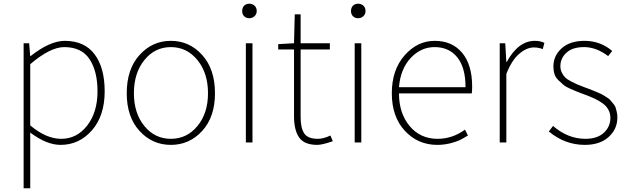

<svg xmlns="http://www.w3.org/2000/svg" viewBox="-20 -757 3339 1020"><path d="M140.6 -416V-90.8Q225.6 -19.5 304.7 -19.5Q388.7 -19.5 443.4 -90.3Q498 -161.1 498 -271.5Q498 -378.9 455.6 -442.9Q413.1 -506.8 321.3 -506.8Q247.1 -506.8 140.6 -416ZM105.5 243.2V-527.3H134.8L140.6 -459H142.6Q245.1 -540 324.2 -540Q428.7 -540 482.4 -468.8Q536.1 -397.5 536.1 -271.5Q536.1 -141.6 468.3 -64.5Q400.4 12.7 301.8 12.7Q227.5 12.7 140.6 -52.7V243.2Z M653.3 -261.7Q653.3 -389.6 721.2 -464.8Q789.1 -540 887.7 -540Q986.3 -540 1054.2 -464.8Q1122.1 -389.6 1122.1 -261.7Q1122.1 -135.7 1054.2 -61.5Q986.3 12.7 887.7 12.7Q789.1 12.7 721.2 -61.5Q653.3 -135.7 653.3 -261.7ZM1085 -261.7Q1085 -369.1 1028.8 -438Q972.7 -506.8 887.7 -506.8Q802.7 -506.8 747.1 -438Q691.4 -369.1 691.4 -261.7Q691.4 -155.3 747.1 -87.4Q802.7 -19.5 887.7 -19.5Q972.7 -19.5 1028.8 -87.4Q1085 -155.3 1085 -261.7Z M1286.1 0V-527.3H1321.3V0ZM1304.7 -660.2Q1288.1 -660.2 1277.3 -670.4Q1266.6 -680.7 1266.6 -698.2Q1266.6 -716.8 1277.3 -727.1Q1288.1 -737.3 1304.7 -737.3Q1320.3 -737.3 1332 -727.1Q1343.8 -716.8 1343.8 -698.2Q1343.8 -681.6 1332 -670.9Q1320.3 -660.2 1304.7 -660.2Z M1666 12.7Q1596.7 12.7 1569.3 -26.4Q1542 -65.4 1542 -139.6V-494.1H1458V-522.5L1542 -527.3L1545.9 -680.7H1577.1V-527.3H1732.4V-494.1H1577.1V-134.8Q1577.1 -77.1 1596.2 -48.3Q1615.2 -19.5 1668.9 -19.5Q1698.2 -19.5 1735.4 -37.1L1748 -6.8Q1691.4 12.7 1666 12.7Z M1864.3 0V-527.3H1899.4V0ZM1882.8 -660.2Q1866.2 -660.2 1855.5 -670.4Q1844.7 -680.7 1844.7 -698.2Q1844.7 -716.8 1855.5 -727.1Q1866.2 -737.3 1882.8 -737.3Q1898.4 -737.3 1910.2 -727.1Q1921.9 -716.8 1921.9 -698.2Q1921.9 -681.6 1910.2 -670.9Q1898.4 -660.2 1882.8 -660.2Z M2302.7 12.7Q2200.2 12.7 2130.9 -62Q2061.5 -136.7 2061.5 -261.7Q2061.5 -385.7 2129.4 -462.9Q2197.3 -540 2289.1 -540Q2381.8 -540 2435.1 -476.6Q2488.3 -413.1 2488.3 -296.9Q2488.3 -273.4 2486.3 -260.7H2099.6Q2099.6 -155.3 2156.2 -87.4Q2212.9 -19.5 2304.7 -19.5Q2383.8 -19.5 2450.2 -68.4L2465.8 -37.1Q2440.4 -21.5 2422.4 -12.7Q2404.3 -3.9 2371.6 4.4Q2338.9 12.7 2302.7 12.7ZM2099.6 -293.9H2453.1Q2453.1 -398.4 2409.2 -452.6Q2365.2 -506.8 2289.1 -506.8Q2215.8 -506.8 2161.6 -448.7Q2107.4 -390.6 2099.6 -293.9Z M2634.8 0V-527.3H2664.1L2669.9 -427.7H2671.9Q2733.4 -540 2821.3 -540Q2850.6 -540 2872.1 -529.3L2863.3 -496.1Q2841.8 -504.9 2816.4 -504.9Q2777.3 -504.9 2737.8 -470.7Q2698.2 -436.5 2669.9 -364.3V0Z M3086.9 12.7Q2981.4 12.7 2895.5 -58.6L2918 -87.9Q2997.1 -19.5 3089.8 -19.5Q3153.3 -19.5 3188 -51.8Q3222.7 -84 3222.7 -130.9Q3222.7 -155.3 3211.4 -175.3Q3200.2 -195.3 3178.7 -210Q3157.2 -224.6 3138.2 -233.4Q3119.1 -242.2 3090.8 -252.9Q3059.6 -264.6 3049.3 -268.6Q3039.1 -272.5 3012.2 -284.2Q2985.4 -295.9 2974.1 -305.7Q2962.9 -315.4 2947.3 -330.1Q2931.6 -344.7 2925.8 -363.3Q2919.9 -381.8 2919.9 -403.3Q2919.9 -460.9 2963.9 -500.5Q3007.8 -540 3085.9 -540Q3168.9 -540 3232.4 -486.3L3210.9 -459Q3147.5 -506.8 3083 -506.8Q3021.5 -506.8 2989.3 -477.1Q2957 -447.3 2957 -405.3Q2957 -386.7 2964.8 -371.1Q2972.7 -355.5 2982.4 -345.7Q2992.2 -335.9 3012.7 -325.2Q3033.2 -314.5 3045.4 -309.1Q3057.6 -303.7 3084 -293.9Q3087.9 -293 3108.9 -284.7Q3129.9 -276.4 3134.8 -274.4Q3139.6 -272.5 3158.2 -264.6Q3176.8 -256.8 3182.6 -252.9Q3188.5 -249 3203.1 -240.2Q3217.8 -231.4 3222.7 -224.6Q3227.5 -217.8 3237.3 -207Q3247.1 -196.3 3250.5 -185.5Q3253.9 -174.8 3256.8 -161.1Q3259.8 -147.5 3259.8 -132.8Q3259.8 -71.3 3213.4 -29.3Q3167 12.7 3086.9 12.7Z"/></svg>

Font: Gen Shin Gothic ExtraLight
Style: Regular
Weight: 100
Designer: [Source Han Sans]
Ryoko NISHIZUKA  (kana & ideographs); Paul D. Hunt (Latin, Greek & Cyrillic); Wenlong ZHANG  (bopomofo
Version: Version 1.002.20150607